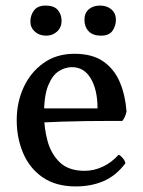

<svg xmlns="http://www.w3.org/2000/svg" viewBox="-20 -660 514 689"><path d="M252 9Q181 9 134 -23Q87 -55 63.5 -109.5Q40 -164 40 -229Q40 -293 65 -347Q90 -401 136.5 -434Q183 -467 247 -467Q312 -467 351.5 -439Q391 -411 410.5 -364Q430 -317 434 -260Q430 -240 419 -226Q402 -226 368 -226Q334 -226 291 -225.5Q248 -225 203 -223.5Q158 -222 118 -220V-271H330Q330 -337 306 -378Q282 -419 238 -419Q214 -419 191 -404.5Q168 -390 153 -353.5Q138 -317 138 -250Q138 -201 150.5 -154.5Q163 -108 194.5 -77.5Q226 -47 284 -47Q317 -47 349 -62Q381 -77 406 -105Q414 -101 421.5 -91.5Q429 -82 430 -74Q396 -29 351.5 -10Q307 9 252 9ZM342 -532Q313 -532 298 -548Q283 -564 283 -589Q283 -613 298.5 -626.5Q314 -640 339 -640Q364 -640 380 -626Q396 -612 396 -589Q396 -568 384 -550Q372 -532 342 -532ZM146 -532Q121 -532 105 -546.5Q89 -561 89 -583Q89 -605 102 -622.5Q115 -640 144 -640Q174 -640 187.5 -624Q201 -608 201 -585Q201 -562 185 -547Q169 -532 146 -532Z"/></svg>

Font: Vollkorn
Style: Regular
Weight: 400
Designer: Friedrich Althausen
Foundry: Friedrich Althausen
Version: Version 5.001